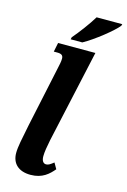

<svg xmlns="http://www.w3.org/2000/svg" viewBox="-142 -1024 725 1099"><g transform="rotate(15 220.0 -474.5)"><path d="M177 -799H246C310 -834 411 -915 437 -949L440 -959H288C261 -914 213 -850 180 -812ZM155 10C226 10 262 -26 290 -59L270 -94C251 -79 240 -71 226 -71C209 -71 199 -86 199 -112C199 -138 205 -171 213 -211L334 -760H113L102 -706H123C147 -706 158 -699 158 -679C158 -661 153 -641 149 -622L72 -261C55 -176 44 -127 44 -90C44 -29 83 10 155 10Z"/></g></svg>

Font: Noto Serif Condensed Extra
Style: Italic
Weight: 800
Width: 3
Italic angle: -12°
Designer: Monotype Design Team
Foundry: Monotype Imaging Inc.
Version: Version 1.901